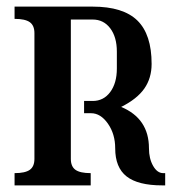

<svg xmlns="http://www.w3.org/2000/svg" viewBox="-20 -560 524 580"><path d="M24 -37Q56 -37 70 -47Q84 -57 84 -80V-460Q84 -483 70 -493Q56 -503 24 -503V-540H260Q352 -540 395 -498Q438 -456 438 -367Q438 -324 416 -292.5Q394 -261 346 -237Q430 -202 430 -112Q430 -81 442.5 -59Q455 -37 473 -37H479V0H470Q397 0 362.5 -27Q328 -54 328 -112Q328 -155 306 -186.5Q284 -218 255 -218H234V-255H260Q293 -255 313 -282Q333 -309 333 -353V-404Q333 -448 313 -474.5Q293 -501 260 -501H194V-80Q194 -57 208 -47Q222 -37 254 -37V0H24Z"/></svg>

Font: Girassol
Style: Regular
Weight: 400
Width: 3
Designer: Liam Spradlin
Version: Version 1.004